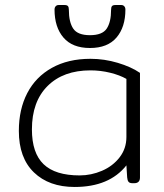

<svg xmlns="http://www.w3.org/2000/svg" viewBox="-20 -729 652 764"><path d="M197 -691Q197 -699 201.5 -704Q206 -709 213 -709H237Q247 -709 250.5 -704.5Q254 -700 254 -690Q254 -641 271.5 -615Q289 -589 338 -589Q387 -589 404.5 -615Q422 -641 422 -690Q422 -700 425.5 -704.5Q429 -709 439 -709H463Q470 -709 474.5 -704Q479 -699 479 -691Q479 -621 443.5 -579.5Q408 -538 338 -538Q268 -538 232.5 -579.5Q197 -621 197 -691ZM55 -208Q55 -294 88.5 -358.5Q122 -423 186.5 -459Q251 -495 340 -495Q395 -495 448.5 -479Q502 -463 537 -439V-23Q537 0 514 0H507Q496 0 491.5 -5.5Q487 -11 486 -23L483 -71Q415 15 277 15Q175 15 115 -43Q55 -101 55 -208ZM483 -184V-415Q457 -430 418.5 -439.5Q380 -449 340 -449Q232 -449 169.5 -387Q107 -325 107 -214Q107 -120 153.5 -75.5Q200 -31 297 -31Q343 -31 386 -49.5Q429 -68 456 -103Q483 -138 483 -184Z"/></svg>

Font: Mitr ExtraLight
Style: Regular
Weight: 250
Designer: Thanarat Vachiruckul
Foundry: Cadson Demak Co.,Ltd.
Version: Version 1.000